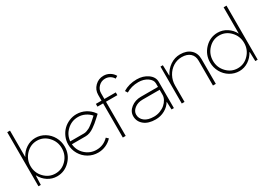

<svg xmlns="http://www.w3.org/2000/svg" viewBox="-10 -1384 2881 2089"><g transform="rotate(-30 1430.5 -339.5)"><path d="M88.9 -231.9Q88.9 -147.5 147 -87.2Q205.1 -26.9 286.1 -26.9Q367.2 -26.9 424.6 -87.2Q481.9 -147.5 481.9 -231.9Q481.9 -315.9 424.3 -377Q366.7 -438 286.1 -438Q205.6 -438 147.2 -377Q88.9 -315.9 88.9 -231.9ZM286.1 -473.1Q349.1 -473.1 402.8 -440.4Q456.5 -407.7 487.3 -352.1Q518.1 -296.4 518.1 -231.9Q518.1 -132.8 450.2 -62Q382.3 8.8 286.1 8.8Q223.6 8.3 171.6 -25.4Q119.6 -59.1 90.8 -115.2H87.9L84 0H54.2V-679.2H88.9V-348.1H89.8Q118.7 -404.3 171.1 -438.5Q223.6 -472.7 286.1 -473.1Z M771.5 -250Q787.6 -250 806.2 -256.6Q824.7 -263.2 838.4 -270.3Q852.1 -277.3 873.3 -293.7Q894.5 -310.1 902.8 -317.1Q911.1 -324.2 933.3 -344.2Q955.6 -364.3 957.5 -366.2Q928.2 -399.9 887.9 -418.9Q847.7 -438 802.2 -438Q722.7 -438 663.6 -383.3Q604.5 -328.6 597.7 -250ZM770.5 -213.9H597.7Q604.5 -134.8 663.3 -80.8Q722.2 -26.9 802.2 -26.9Q890.6 -26.9 952.6 -91.8L978.5 -67.9Q944.8 -31.7 899.2 -11.5Q853.5 8.8 802.2 8.8Q736.8 8.8 681.4 -23.4Q626 -55.7 593.8 -111.1Q561.5 -166.5 561.5 -231.9Q561.5 -280.8 580.8 -325.4Q600.1 -370.1 632.3 -402.3Q664.6 -434.6 709.2 -453.9Q753.9 -473.1 802.2 -473.1Q861.3 -473.1 912.6 -446.5Q963.9 -419.9 997.6 -374L1006.3 -360.8L994.6 -350.1Q987.8 -344.2 963.9 -322Q939.9 -299.8 921.4 -284.9Q902.8 -270 876.7 -251.7Q850.6 -233.4 823.5 -223.6Q796.4 -213.9 770.5 -213.9Z M1114.3 0V-429.2H1043.5V-463.9H1114.3V-536.1Q1114.3 -599.1 1158.9 -643.6Q1203.6 -688 1266.6 -688Q1308.1 -688 1343 -667.5Q1377.9 -647 1397.5 -611.8L1367.2 -594.2Q1352.1 -621.1 1325.2 -636.5Q1298.3 -651.9 1266.6 -651.9Q1218.8 -651.9 1184.6 -617.9Q1150.4 -584 1150.4 -536.1V-463.9H1293.5V-429.2H1150.4V0Z M1523.9 8.8Q1432.6 8.8 1380.4 -34.2Q1328.1 -77.1 1328.1 -143.1Q1328.1 -203.1 1380.6 -244.6Q1433.1 -286.1 1505.9 -286.1H1721.2V-330.1Q1721.2 -373 1674.3 -405.5Q1627.4 -438 1560.1 -438Q1473.1 -438 1406.2 -397L1387.2 -426.8Q1462.9 -473.1 1560.1 -473.1Q1640.1 -473.1 1698 -431.9Q1755.9 -390.6 1755.9 -330.1V0H1726.1L1722.2 -98.1H1721.2Q1692.4 -49.3 1639.6 -20.3Q1586.9 8.8 1523.9 8.8ZM1523.9 -26.9Q1564 -26.9 1601.3 -41.3Q1638.7 -55.7 1664.6 -78.4Q1690.4 -101.1 1705.8 -129.9Q1721.2 -158.7 1721.2 -187V-250H1505.9Q1445.8 -250 1405 -218Q1364.3 -186 1364.3 -143.1Q1364.3 -92.8 1405.5 -59.8Q1446.8 -26.9 1523.9 -26.9Z M1855 -463.9H1884.8L1888.7 -332H1891.6Q1922.9 -396 1980 -434.6Q2037.1 -473.1 2105 -473.1Q2186 -473.1 2234.4 -429.9Q2282.7 -386.7 2282.7 -312V0H2246.6V-312Q2246.6 -372.1 2208.7 -405Q2170.9 -438 2105 -438Q2046.9 -438 1997.3 -407Q1947.8 -376 1918.7 -322.3Q1889.6 -268.6 1889.6 -205.1V0H1855Z M2772.5 -231.9Q2772.5 -316.9 2714.8 -377.4Q2657.2 -438 2576.7 -438Q2496.1 -438 2438.5 -377.4Q2380.9 -316.9 2380.9 -231.9Q2380.9 -147.9 2438.5 -87.4Q2496.1 -26.9 2576.7 -26.9Q2657.2 -26.9 2714.8 -87.4Q2772.5 -147.9 2772.5 -231.9ZM2576.7 8.8Q2513.7 8.8 2460 -23.9Q2406.2 -56.6 2375.5 -112.1Q2344.7 -167.5 2344.7 -231.9Q2344.7 -331.1 2412.6 -402.1Q2480.5 -473.1 2576.7 -473.1Q2638.7 -472.7 2691.2 -438.7Q2743.7 -404.8 2772.5 -348.1V-679.2H2808.6V0H2778.8L2774.9 -115.2H2771.5Q2742.2 -59.6 2690.4 -25.6Q2638.7 8.3 2576.7 8.8Z"/></g></svg>

Font: RawengulkSans
Style: Regular
Weight: 500
Designer: gluk (gluksza@wp.pl)
Foundry: gluk (gluksza@wp.pl)
Version: Version 0.94